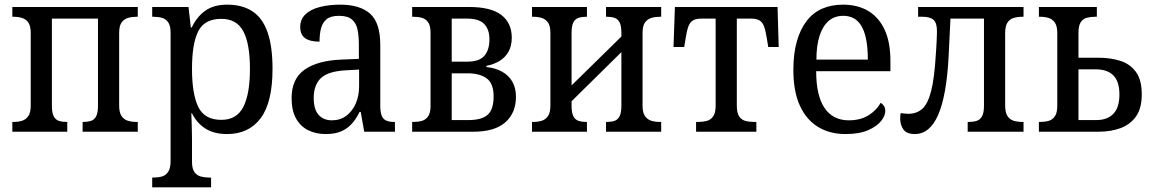

<svg xmlns="http://www.w3.org/2000/svg" viewBox="-20 -566 4945 825"><path d="M33 0V-42H37Q58 -42 74.5 -47Q91 -52 101.5 -67Q112 -82 112 -112V-424Q112 -455 101.5 -469.5Q91 -484 74.5 -489Q58 -494 37 -494H33V-536H572V-494H567Q547 -494 530 -489Q513 -484 502.5 -469.5Q492 -455 492 -424V-112Q492 -82 502.5 -67Q513 -52 530 -47Q547 -42 567 -42H572V0H335V-42H339Q356 -42 370.5 -46.5Q385 -51 393 -66Q401 -81 401 -111V-486H203V-111Q203 -81 211 -66Q219 -51 233.5 -46.5Q248 -42 266 -42H269V0Z M634 239V197H638Q659 197 675.5 192.5Q692 188 702.5 172.5Q713 157 713 127V-425Q713 -456 702.5 -470.5Q692 -485 675.5 -489.5Q659 -494 638 -494H634V-536H790L800 -448H804Q825 -493 861.5 -519.5Q898 -546 956 -546Q1021 -546 1064.5 -517.5Q1108 -489 1129.5 -428Q1151 -367 1151 -270Q1151 -126 1100 -58Q1049 10 956 10Q899 10 862 -14Q825 -38 805 -79H802Q803 -62 803.5 -41.5Q804 -21 804.5 -1.5Q805 18 805 34V129Q805 159 815.5 173.5Q826 188 843 192.5Q860 197 879 197H887V239ZM931 -51Q997 -51 1025.5 -106.5Q1054 -162 1054 -270Q1054 -378 1025.5 -431.5Q997 -485 931 -485Q859 -485 832 -432Q805 -379 805 -270Q805 -162 832 -106.5Q859 -51 931 -51Z M1380 10Q1337 10 1304 -6.5Q1271 -23 1252 -57Q1233 -91 1233 -145Q1233 -227 1288.5 -266.5Q1344 -306 1448 -310L1522 -313V-373Q1522 -410 1516.5 -438Q1511 -466 1492.5 -482Q1474 -498 1437 -498Q1401 -498 1383.5 -483.5Q1366 -469 1359.5 -444.5Q1353 -420 1353 -387Q1312 -387 1291 -402Q1270 -417 1270 -450Q1270 -483 1292.5 -504.5Q1315 -526 1354.5 -536Q1394 -546 1442 -546Q1527 -546 1570.5 -507Q1614 -468 1614 -373V-114Q1614 -86 1619.5 -70.5Q1625 -55 1638.5 -48.5Q1652 -42 1673 -42H1677V0H1545L1530 -85H1525Q1510 -54 1490.5 -33Q1471 -12 1444.5 -1Q1418 10 1380 10ZM1406 -49Q1442 -49 1468 -68.5Q1494 -88 1508.5 -121Q1523 -154 1523 -195V-267L1468 -264Q1390 -260 1359 -230.5Q1328 -201 1328 -145Q1328 -96 1349 -72.5Q1370 -49 1406 -49Z M1751 0V-42H1755Q1776 -42 1792.5 -46.5Q1809 -51 1819.5 -66Q1830 -81 1830 -110V-425Q1830 -456 1819.5 -470.5Q1809 -485 1792.5 -489.5Q1776 -494 1755 -494H1751V-536H1995Q2090 -536 2134.5 -501.5Q2179 -467 2179 -404Q2179 -368 2164.5 -343Q2150 -318 2125.5 -303.5Q2101 -289 2070 -283V-278Q2109 -274 2137.5 -258Q2166 -242 2181.5 -215Q2197 -188 2197 -150Q2197 -81 2151.5 -40.5Q2106 0 2013 0ZM1921 -50H1992Q2049 -50 2075 -72.5Q2101 -95 2101 -152Q2101 -207 2071.5 -229Q2042 -251 1988 -251H1921ZM1921 -301H1987Q2039 -301 2061 -326Q2083 -351 2083 -397Q2083 -439 2061 -462.5Q2039 -486 1987 -486H1921Z M2266 0V-42H2270Q2291 -42 2307.5 -47Q2324 -52 2334.5 -67Q2345 -82 2345 -112V-424Q2345 -455 2334.5 -469.5Q2324 -484 2307.5 -489Q2291 -494 2270 -494H2266V-536H2502V-494H2499Q2481 -494 2466.5 -489.5Q2452 -485 2444 -470.5Q2436 -456 2436 -425V-199L2650 -409V-425Q2650 -456 2642 -470.5Q2634 -485 2620 -489.5Q2606 -494 2588 -494H2584V-536H2821V-494H2816Q2796 -494 2779 -489Q2762 -484 2751.5 -469.5Q2741 -455 2741 -424V-112Q2741 -82 2751.5 -67Q2762 -52 2779 -47Q2796 -42 2816 -42H2821V0H2584V-42H2588Q2606 -42 2620 -46.5Q2634 -51 2642 -66Q2650 -81 2650 -111V-342L2436 -131V-111Q2436 -81 2444 -66Q2452 -51 2466.5 -46.5Q2481 -42 2499 -42H2502V0Z M2971 0V-42H2980Q3000 -42 3017 -46.5Q3034 -51 3044.5 -66Q3055 -81 3055 -112V-486H2993Q2971 -486 2958 -478.5Q2945 -471 2938 -452.5Q2931 -434 2926 -401L2920 -364H2874L2880 -536H3321L3326 -364H3281L3275 -401Q3270 -434 3263 -452.5Q3256 -471 3243 -478.5Q3230 -486 3208 -486H3146V-112Q3146 -81 3156 -66Q3166 -51 3183 -46.5Q3200 -42 3221 -42H3230V0Z M3613 10Q3545 10 3494.5 -21Q3444 -52 3416.5 -113Q3389 -174 3389 -265Q3389 -336 3404 -388.5Q3419 -441 3446.5 -476.5Q3474 -512 3513.5 -529Q3553 -546 3602 -546Q3666 -546 3711.5 -518.5Q3757 -491 3781.5 -437.5Q3806 -384 3806 -305V-260H3487Q3487 -155 3523 -102Q3559 -49 3627 -49Q3678 -49 3712.5 -71Q3747 -93 3764 -124Q3772 -120 3778 -111Q3784 -102 3784 -89Q3784 -69 3766 -46Q3748 -23 3710 -6.5Q3672 10 3613 10ZM3709 -310Q3709 -370 3698.5 -411.5Q3688 -453 3664.5 -475.5Q3641 -498 3603 -498Q3566 -498 3540.5 -476Q3515 -454 3501.5 -412Q3488 -370 3488 -310Z M3911 10Q3876 10 3862 -9.5Q3848 -29 3848 -57Q3848 -63 3848.5 -69Q3849 -75 3850 -80Q3859 -79 3867 -78Q3875 -77 3883 -77Q3918 -77 3942 -97.5Q3966 -118 3980.5 -173Q3995 -228 4001 -331Q4002 -346 4003 -360Q4004 -374 4004.5 -386.5Q4005 -399 4005.5 -410.5Q4006 -422 4006 -432Q4006 -467 3991.5 -480.5Q3977 -494 3943 -494H3925V-536H4378V-494H4374Q4353 -494 4336 -489Q4319 -484 4309 -469Q4299 -454 4299 -422V-114Q4299 -83 4309 -67.5Q4319 -52 4336 -47Q4353 -42 4374 -42H4378V0H4138V-42H4142Q4161 -42 4176 -46.5Q4191 -51 4199.5 -66Q4208 -81 4208 -112V-486H4064L4056 -321Q4047 -154 4011 -72Q3975 10 3911 10Z M4444 0V-42H4448Q4469 -42 4485.5 -46.5Q4502 -51 4512.5 -66Q4523 -81 4523 -112V-424Q4523 -454 4512.5 -469Q4502 -484 4485.5 -489Q4469 -494 4448 -494H4444V-536H4693V-494H4686Q4666 -494 4649.5 -489.5Q4633 -485 4623.5 -470Q4614 -455 4614 -425V-318H4700Q4752 -318 4794 -304.5Q4836 -291 4861 -257Q4886 -223 4886 -160Q4886 -101 4861.5 -66Q4837 -31 4795 -15.5Q4753 0 4700 0ZM4614 -50H4690Q4738 -50 4764 -77Q4790 -104 4790 -160Q4790 -216 4764 -242Q4738 -268 4690 -268H4614Z"/></svg>

Font: Noto Serif SemiCondensed
Style: Regular
Weight: 400
Width: 4
Designer: Monotype Design Team
Foundry: Monotype Imaging Inc.
Version: Version 2.013